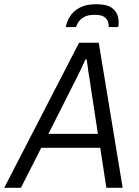

<svg xmlns="http://www.w3.org/2000/svg" viewBox="-52 -888 659 908"><path d="M-32 0 322 -686H415L528 0H451L422 -189H143L47 0ZM177 -255H411L376 -484Q375 -496 372 -512Q369 -528 366.5 -545Q364 -562 362 -578.5Q360 -595 358 -607H352Q344 -589 333 -565.5Q322 -542 311 -520Q300 -498 292 -483ZM259 -760Q264 -786 279 -810.5Q294 -835 324.5 -851.5Q355 -868 403 -868Q453 -868 476 -851.5Q499 -835 505.5 -810.5Q512 -786 507 -760H462Q463 -771 459 -784.5Q455 -798 441 -808Q427 -818 396 -818Q365 -818 346.5 -808Q328 -798 319.5 -784.5Q311 -771 307 -760Z"/></svg>

Font: Archivo SemiCondensed Light
Style: Italic
Weight: 300
Width: 4
Italic angle: -10°
Designer: Hector Gatti
Foundry: Omnibus-Type
Version: Version 2.001